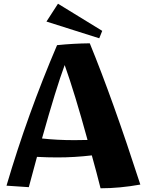

<svg xmlns="http://www.w3.org/2000/svg" viewBox="-20 -1003 790 1033"><path d="M521 10Q500 -74 474 -167Q381 -156 289 -156Q236 -156 179 -159L135 4L15 -4Q128 -388 287 -760Q373 -769 463 -770Q586 -470 735 -10Q624 10 521 10ZM451 -250Q382 -502 328 -653Q282 -529 206 -258Q285 -249 380 -249Q429 -249 451 -250ZM230 -887 292 -983 530 -837 514 -797Z"/></svg>

Font: Otomanopee
Style: Regular
Weight: 400
Designer: Das Ende der Wildnis
Foundry: Gutenberg Labo
Version: Version 3.000